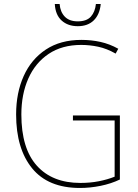

<svg xmlns="http://www.w3.org/2000/svg" viewBox="-20 -923 687 953"><path d="M342 -350H575V-32Q531 -11 479 -0.5Q427 10 377 10Q219 10 139.5 -87.5Q60 -185 60 -355Q60 -462 97.5 -545.5Q135 -629 207.5 -677Q280 -725 384 -725Q433 -725 478.5 -715Q524 -705 567 -681L554 -657Q510 -682 467.5 -691Q425 -700 383 -700Q288 -700 221.5 -655.5Q155 -611 120.5 -533Q86 -455 86 -355Q86 -186 163 -100.5Q240 -15 379 -15Q428 -15 471 -23.5Q514 -32 549 -46V-325H342ZM480 -903Q475 -851 445.5 -822Q416 -793 366 -793Q317 -793 286 -821Q255 -849 252 -903H276Q279 -864 301.5 -840.5Q324 -817 366 -817Q410 -817 431 -840.5Q452 -864 456 -903Z"/></svg>

Font: Noto Sans Myanmar SemiCondensed Thin
Style: Regular
Weight: 100
Width: 4
Designer: Monotype Design Team
Foundry: Monotype Imaging Inc.
Version: Version 2.107; ttfautohint (v1.8.4.7-5d5b)